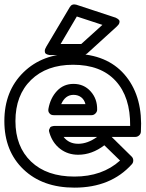

<svg xmlns="http://www.w3.org/2000/svg" viewBox="-32 -820 661 872"><path d="M-12.2 -270Q-12.2 -406.7 74.5 -491.5Q161.1 -576.2 299.8 -576.2Q304.2 -576.2 312.7 -575.7Q321.3 -575.2 325.2 -575.2Q466.8 -566.9 542 -471.2Q617.2 -375.5 607.9 -222.2Q607.4 -211.9 599.9 -205.1Q592.3 -198.2 583 -198.2H475.1L565.9 -108.9Q573.2 -101.6 573.2 -91.3Q573.2 -81.1 566.9 -74.2Q471.2 32.2 306.2 32.2Q161.1 32.2 74.5 -50.8Q-12.2 -133.8 -12.2 -270ZM38.1 -270Q38.1 -154.3 109.1 -86.2Q180.2 -18.1 306.2 -18.1Q432.6 -18.1 513.2 -90.8L441.9 -160.2Q385.3 -117.2 323.2 -117.2Q276.4 -117.2 241.7 -143.6Q207 -169.9 192.9 -215.8Q189 -225.6 191.4 -231.9Q193.8 -238.3 196 -241.5Q198.2 -244.6 203.9 -246.1Q209.5 -247.6 211.7 -247.8Q213.9 -248 216.3 -248H216.8H559.1Q560.5 -379.4 493.2 -452.6Q425.8 -525.9 299.8 -525.9Q179.7 -525.9 108.9 -456.8Q38.1 -387.7 38.1 -270ZM178.2 -607.9 285.2 -788.1Q294.4 -803.7 314 -798.8L488.8 -741.2Q490.7 -740.7 493.4 -739.7Q496.1 -738.8 501.7 -735.1Q507.3 -731.4 509.8 -727.3Q512.2 -723.1 510 -715.6Q507.8 -708 498 -699.2L363.8 -577.1Q354.5 -569.8 347.2 -569.8H199.2Q197.3 -569.8 194.3 -569.8Q191.4 -569.8 185.1 -571.8Q178.7 -573.7 175 -577.1Q171.4 -580.6 171.4 -588.6Q171.4 -596.7 178.2 -607.9ZM188 -326.2Q196.8 -375 226.8 -407Q256.8 -439 301.8 -439Q349.1 -439 379.6 -405Q410.2 -371.1 409.2 -321.8Q409.2 -312.5 401.6 -304.7Q394 -296.9 383.8 -296.9H212.9Q200.7 -296.9 194.6 -303.2Q188.5 -309.6 187.7 -315.2Q187 -320.8 188 -326.2ZM243.2 -620.1H336.9L433.1 -707L316.9 -745.1ZM246.1 -347.2H356Q351.1 -367.2 336.7 -378.2Q322.3 -389.2 301.8 -389.2Q264.6 -389.2 246.1 -347.2ZM256.8 -198.2Q280.8 -167 323.2 -167Q365.7 -167 409.2 -198.2Z"/></svg>

Font: Trueno ExtraBold Outline
Style: Regular
Weight: 800
Width: 6
Designer: Julieta Ulanovsky
Foundry: Julieta Ulanovsky
Version: Version 3.001b | FøM Fix